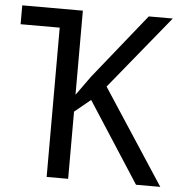

<svg xmlns="http://www.w3.org/2000/svg" viewBox="-52 -763 761 812"><g transform="rotate(5 329.0 -357.0)"><path d="M658.2 0H555.2L335 -340.8L267.1 -285.2V0H175.8V-633.8H9.8V-713.9H267.1V-356.9L326.2 -439L546.9 -713.9H648.9L395 -402.8Z"/></g></svg>

Font: WenQuanYi Micro Hei
Style: Regular
Weight: 400
Foundry: Ascender Corporation
Version: Version 0.2.0-beta